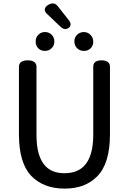

<svg xmlns="http://www.w3.org/2000/svg" viewBox="-20 -1066 761 1133"><path d="M363.3 46.9Q362.3 46.9 360.4 46.9Q237.3 46.9 164.1 -28.3Q91.8 -104.5 91.8 -273.4V-671.9Q91.8 -687.5 101.6 -697.3Q114.3 -710 143.6 -710Q172.9 -710 185.5 -697.3Q195.3 -687.5 195.3 -671.9V-270.5Q195.3 -138.7 250 -84Q290 -43.9 359.4 -43.9Q359.4 -43.9 360.4 -43.9Q433.6 -43.9 474.6 -85Q530.3 -140.6 530.3 -270.5V-671.9Q530.3 -688.5 540 -698.2Q551.8 -710 579.6 -710Q607.4 -710 619.1 -697.3Q628.9 -688.5 628.9 -671.9V-273.4Q628.9 -100.6 552.7 -24.4Q481.4 46.9 363.3 46.9ZM206.1 -860.4Q221.7 -877 245.1 -877Q269.5 -877 285.2 -860.4Q300.8 -844.7 300.8 -821.3Q300.8 -796.9 284.2 -781.2Q268.6 -765.6 245.1 -765.6Q220.7 -765.6 205.6 -781.2Q190.4 -796.9 190.4 -820.8Q190.4 -844.7 206.1 -860.4ZM366.2 -894.5Q350.6 -894.5 335 -910.2L255.9 -985.4Q244.1 -998 244.1 -1008.8Q244.1 -1023.4 262.7 -1036.1Q278.3 -1045.9 291 -1045.9Q307.6 -1045.9 320.3 -1030.3Q320.3 -1030.3 385.7 -947.3Q396.5 -933.6 396.5 -922.9Q396.5 -909.2 383.8 -900.4Q375 -894.5 366.2 -894.5ZM435.5 -781.2Q418.9 -796.9 418.9 -821.3Q418.9 -845.7 434.6 -860.4Q450.2 -876 473.6 -877Q499 -877 514.6 -859.4Q530.3 -843.8 530.3 -819.8Q530.3 -795.9 514.6 -780.8Q499 -765.6 475.1 -765.6Q451.2 -765.6 435.5 -781.2Z"/></svg>

Font: TaiwanPearl
Style: Regular
Weight: 400
Version: Version 2.102